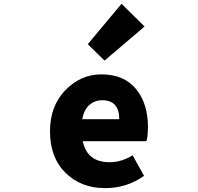

<svg xmlns="http://www.w3.org/2000/svg" viewBox="-20 -973 1040 1007"><path d="M531.2 13.7Q405.3 13.7 323.7 -66.4Q242.2 -146.5 242.2 -284.2Q242.2 -417 322.8 -500Q403.3 -583 511.7 -583Q629.9 -583 692.9 -506.8Q755.9 -430.7 755.9 -307.6Q755.9 -257.8 748 -232.4H414.1Q436.5 -122.1 555.7 -122.1Q615.2 -122.1 675.8 -158.2L735.4 -50.8Q645.5 13.7 531.2 13.7ZM411.1 -347.7H605.5Q605.5 -447.3 515.6 -447.3Q476.6 -447.3 448.2 -421.9Q419.9 -396.5 411.1 -347.7ZM528.3 -655.3 440.4 -741.2 617.2 -953.1 738.3 -834Z"/></svg>

Font: GenEi Gothic M Heavy
Style: Regular
Weight: 800
Designer: o_tamon (Modified); [Source Han Sans]
Ryoko NISHIZUKA  (kana & ideographs); Paul D. Hunt (Latin, Greek & Cyrillic); Wenl
Version: Version 1.1a;Original Version 1.004